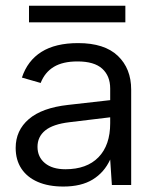

<svg xmlns="http://www.w3.org/2000/svg" viewBox="-20 -661 555 686"><path d="M206.3 5.5Q153 5.5 114.9 -11.1Q76.8 -27.7 56.4 -58.6Q36 -89.5 36 -132.5Q36 -195.2 83.2 -235.6Q130.3 -275.9 223.6 -286.2L373.7 -303.2V-344.7Q373.7 -389.6 345.3 -415.5Q316.8 -441.5 256.8 -441.5Q204.4 -441.5 172.3 -422.1Q140.1 -402.6 125.3 -364.6L58.3 -383.8Q78.3 -444.3 128.1 -475.6Q178 -507 259.2 -507Q353.2 -507 401 -461.5Q448.7 -416 448.7 -340.8V0H379.7L373.7 -91Q352.5 -44.9 311.4 -19.7Q270.4 5.5 206.3 5.5ZM213.7 -56.3Q290.1 -56.3 331.9 -99.2Q373.7 -142.2 373.7 -220.5V-241.9L228.5 -224.4Q169.4 -217.4 141.7 -195Q114 -172.5 114 -136.5Q114 -100.1 140.5 -78.2Q166.9 -56.3 213.7 -56.3ZM83.6 -581.1V-640.6H427.9V-581.1Z"/></svg>

Font: Envelope Sans Variable
Style: Regular
Weight: 500
Designer: Andreas Rasmussen / Norman Anderson
Foundry: mail.de GmbH
Version: Version 1.150